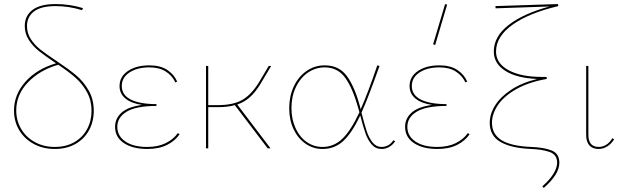

<svg xmlns="http://www.w3.org/2000/svg" viewBox="-20 -731 3072 946"><path d="M258 -431Q318 -391 354.5 -360.5Q391 -330 416.5 -286Q442 -242 442 -185Q442 -132 418.5 -89Q395 -46 351.5 -21.5Q308 3 250 3Q192 3 146 -22Q100 -47 74.5 -90Q49 -133 49 -186Q49 -265 105 -328Q161 -391 256 -419Q203 -455 173 -478.5Q143 -502 122.5 -533.5Q102 -565 102 -603Q102 -653 140 -682Q178 -711 254 -711Q324 -711 389 -691L384 -681Q319 -701 254 -701Q182 -701 147.5 -674.5Q113 -648 113 -603Q113 -567 132 -538Q151 -509 179.5 -486.5Q208 -464 258 -431ZM431 -185Q431 -236 408.5 -277Q386 -318 352 -348Q318 -378 267 -412Q176 -386 118 -325.5Q60 -265 60 -187Q60 -137 84 -96Q108 -55 151.5 -31Q195 -7 250 -7Q305 -7 346 -30.5Q387 -54 409 -94.5Q431 -135 431 -185Z M865 -70Q844 -38 804 -17.5Q764 3 706 3Q634 3 590.5 -26Q547 -55 547 -106Q547 -148 579.5 -176.5Q612 -205 680 -214Q626 -222 597.5 -246Q569 -270 569 -307Q569 -353 610 -381Q651 -409 716 -409Q770 -409 804 -386.5Q838 -364 853 -329L844 -325Q829 -358 797 -378.5Q765 -399 716 -399Q656 -399 618 -374Q580 -349 580 -307Q580 -263 624.5 -240.5Q669 -218 751 -218V-209Q651 -209 604.5 -181Q558 -153 558 -106Q558 -61 597.5 -34Q637 -7 705 -7Q758 -7 796 -25.5Q834 -44 856 -75Z M1149 -216 1313 0H1299L1137 -213Q1103 -203 1051 -203H1006V0H995V-406H1006V-213H1052Q1127 -213 1171.5 -237.5Q1216 -262 1254 -322L1304 -406H1316L1263 -317Q1238 -276 1211 -252Q1184 -228 1149 -216Z M1927 -35Q1915 -17 1897.5 -7Q1880 3 1860 3Q1831 3 1812 -18.5Q1793 -40 1781.5 -72Q1770 -104 1755 -162Q1714 -76 1671.5 -36.5Q1629 3 1569 3Q1523 3 1485.5 -23Q1448 -49 1426.5 -94.5Q1405 -140 1405 -198Q1405 -257 1427.5 -305Q1450 -353 1490 -381Q1530 -409 1580 -409Q1651 -409 1690 -355Q1729 -301 1755 -201Q1757 -195 1757 -192Q1795 -279 1839 -409L1850 -406Q1791 -241 1761 -176Q1776 -117 1787 -84Q1798 -51 1816 -29Q1834 -7 1860 -7Q1877 -7 1892 -15Q1907 -23 1918 -40ZM1751 -178 1745 -199Q1718 -296 1681 -347.5Q1644 -399 1580 -399Q1535 -399 1497.5 -373.5Q1460 -348 1438 -302Q1416 -256 1416 -199Q1416 -144 1436 -100Q1456 -56 1491 -31.5Q1526 -7 1569 -7Q1624 -7 1666 -46.5Q1708 -86 1751 -178Z M2124 -509 2114 -513 2173 -711 2183 -708ZM2294 -70Q2273 -38 2233 -17.5Q2193 3 2135 3Q2063 3 2019.5 -26Q1976 -55 1976 -106Q1976 -148 2008.5 -176.5Q2041 -205 2109 -214Q2055 -222 2026.5 -246Q1998 -270 1998 -307Q1998 -353 2039 -381Q2080 -409 2145 -409Q2199 -409 2233 -386.5Q2267 -364 2282 -329L2273 -325Q2258 -358 2226 -378.5Q2194 -399 2145 -399Q2085 -399 2047 -374Q2009 -349 2009 -307Q2009 -263 2053.5 -240.5Q2098 -218 2180 -218V-209Q2080 -209 2033.5 -181Q1987 -153 1987 -106Q1987 -61 2026.5 -34Q2066 -7 2134 -7Q2187 -7 2225 -25.5Q2263 -44 2285 -75Z M2736 71Q2736 128 2659 195L2652 187Q2687 157 2706 126.5Q2725 96 2725 71Q2725 31 2688.5 18Q2652 5 2597 3Q2499 -1 2446 -31.5Q2393 -62 2393 -126Q2393 -169 2419 -211Q2445 -253 2497.5 -288Q2550 -323 2627 -342Q2526 -346 2469.5 -382Q2413 -418 2413 -477Q2413 -551 2485.5 -607.5Q2558 -664 2687 -699L2422 -690L2421 -701L2729 -711L2731 -701Q2586 -667 2505 -609Q2424 -551 2424 -477Q2424 -419 2485 -385.5Q2546 -352 2650 -352H2673L2674 -342Q2587 -327 2526 -293Q2465 -259 2434.5 -215Q2404 -171 2404 -126Q2404 -70 2451 -40.5Q2498 -11 2598 -7Q2658 -5 2697 10Q2736 25 2736 71Z M2868 -72V-406H2879V-72Q2877 -7 2930 -7Q2949 -7 2966.5 -17.5Q2984 -28 2997 -50L3006 -45Q2993 -23 2972.5 -10Q2952 3 2929 3Q2899 3 2883 -16Q2867 -35 2868 -72Z"/></svg>

Font: Ysabeau Infant Hairline
Style: Regular
Weight: 100
Designer: Christian Thalmann (Catharsis Fonts)
Version: Version 0.003